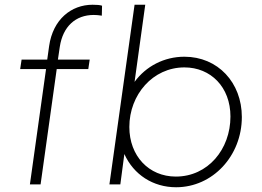

<svg xmlns="http://www.w3.org/2000/svg" viewBox="-20 -777 1105 809"><path d="M106 0H151L219 -486H352L358 -526H224L232 -580C245 -665 298 -714 375 -714C384 -714 398 -713 409 -711L410 -753C401 -756 388 -757 370 -757C280 -757 203 -695 187 -583L179 -526H71L65 -486H174Z M722 12C876 12 999 -120 999 -284C999 -429 898 -538 757 -538C672 -538 595 -498 547 -432L592 -757H547L441 0H487L504 -128C543 -41 625 12 722 12ZM525 -242C525 -378 624 -493 757 -493C868 -493 951 -410 951 -286C951 -148 856 -33 721 -33C607 -33 525 -120 525 -242Z"/></svg>

Font: Mluvka ExtraLight
Style: Italic
Weight: 200
Italic angle: -8°
Designer: Modified by Jiří Krblich, Original typeface by Gumpita Rahayu
Foundry: Gumpita Rahayu & Jiří Krblich
Version: Version 2.000;Glyphs 3.1.1 (3134)